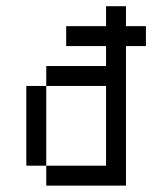

<svg xmlns="http://www.w3.org/2000/svg" viewBox="-20 -582 478 602"><path d="M62.5 -312.5H125V-62.5H62.5ZM312.5 -562.5H375V-500H437.5V-437.5H375V0H125V-62.5H312.5V-312.5H125V-375H312.5V-437.5H187.5V-500H312.5Z"/></svg>

Font: Pixel Operator
Style: Regular
Weight: 400
Designer: Jayvee Enaguas (HarvettFox96)
Version: 2016.04.25